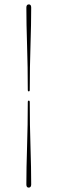

<svg xmlns="http://www.w3.org/2000/svg" viewBox="-20 -743 262 874"><path d="M115.5 -334Q115.5 -327 111 -327Q106.5 -327 106.5 -334Q106.5 -437.5 103.2 -536.8Q100 -636 100 -708.5Q100 -723 111.5 -723Q122 -723 122 -708.5Q122 -636 118.8 -536.5Q115.5 -437 115.5 -334ZM106.5 -278Q106.5 -285 111 -285Q115.5 -285 115.5 -278Q115.5 -174.5 118.8 -75.5Q122 23.5 122 96.5Q122 111 110.5 111Q100 111 100 96.5Q100 23.5 103.2 -75.8Q106.5 -175 106.5 -278Z"/></svg>

Font: Fraunces 144pt S000 Thin
Style: Regular
Weight: 100
Version: Version 1.000; ttfautohint (v1.8.3)